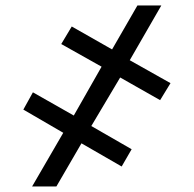

<svg xmlns="http://www.w3.org/2000/svg" viewBox="-20 -675 701 695"><path d="M415 -394.5 310.5 -218.8 456.5 -134.8 420.4 -72.3 274.9 -156.2 184.1 0H96.2L209 -194.3L64.5 -278.3L99.1 -340.8L247.1 -256.8L347.7 -433.6L201.7 -515.6L239.7 -579.1L385.7 -496.1L477.5 -655.3H564L449.7 -457L597.2 -374L559.6 -312.5Z"/></svg>

Font: Inter 20pt
Style: Bold
Weight: 700
Version: Version 4.001;git-66647c0bb